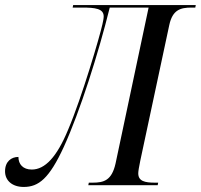

<svg xmlns="http://www.w3.org/2000/svg" viewBox="-68 -734 796 761"><path d="M26 7C85 7 127 -26 185 -152C249 -292 322 -522 367 -704H521L390 -86C375 -19 344 -10 299 -10H284L282 0H557L559 -10H546C506 -10 480 -16 480 -47C480 -56 483 -72 488 -97L603 -635C616 -695 647 -704 691 -704H706L708 -714H222L220 -704H258C309 -704 343 -700 343 -669C343 -661 341 -652 338 -638C328 -592 257 -349 202 -220C157 -111 110 -62 58 -62C23 -62 5 -83 5 -112C-23 -112 -48 -94 -48 -55C-48 -18 -19 7 26 7Z"/></svg>

Font: Noto Serif Display SemiCondensed
Style: Italic
Weight: 400
Width: 4
Italic angle: -12°
Designer: Monotype Design Team
Foundry: Monotype Imaging Inc.
Version: Version 2.009